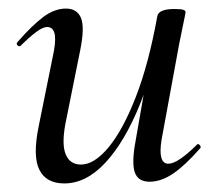

<svg xmlns="http://www.w3.org/2000/svg" viewBox="-20 -415 508 448"><path d="M130 13Q88 13 72 -18.5Q56 -50 70 -119L106 -297Q111 -327 106.5 -339.5Q102 -352 90 -352Q80 -352 64 -340Q48 -328 29 -309Q25 -305 21 -309Q17 -313 21 -317Q54 -355 80.5 -375Q107 -395 134 -395Q160 -395 169 -373Q178 -351 167 -297L135 -138Q123 -83 132.5 -57Q142 -31 169 -31Q200 -31 233.5 -71.5Q267 -112 297 -189Q327 -266 347 -377L361 -376Q342 -259 306.5 -171.5Q271 -84 226 -35.5Q181 13 130 13ZM329 9Q302 9 294.5 -13Q287 -35 296 -84L347 -377Q350 -394 387 -394Q403 -394 408 -392Q413 -390 413 -387Q413 -384 408 -361Q403 -338 398 -312L357 -89Q348 -33 373 -33Q384 -33 401 -44.5Q418 -56 439 -77Q442 -81 446 -76.5Q450 -72 447 -69Q412 -29 384 -10Q356 9 329 9Z"/></svg>

Font: Cormorant Light Medium
Style: Italic
Weight: 500
Italic angle: -10°
Version: Version 4.000